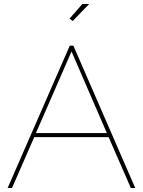

<svg xmlns="http://www.w3.org/2000/svg" viewBox="-20 -938 714 958"><path d="M342.8 -833 327.1 -845.2 391.1 -918H424.8ZM328.1 -710H346.2L654.8 0H632.8L522 -253.9H150.9L40 0H18.1ZM513.2 -273.9 336.9 -681.2 159.2 -273.9Z"/></svg>

Font: Rawline Thin
Style: Regular
Weight: 250
Designer: Matt McInerney, Pablo Impallari, Rodrigo Fuenzalida
Foundry: Matt McInerney, Pablo Impallari, Rodrigo Fuenzalida
Version: Version 4.020;PS 004.020;hotconv 1.0.88;makeotf.lib2.5.64775